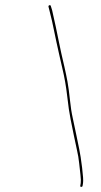

<svg xmlns="http://www.w3.org/2000/svg" viewBox="-20 -696 395 748"><path d="M296.6 32C293.6 32 292.3 30.7 292.7 28L294.5 17C295.5 10.3 295.2 -0.2 293.5 -14.5C291.7 -28.8 290 -44.3 288.3 -61C286.6 -77.7 283.8 -94.5 279.8 -111.5C275.9 -128.5 271.8 -147.3 267.8 -168C263.7 -188.7 259.4 -210 254.9 -232C250.4 -254 246 -283.8 241.8 -321.4C237.6 -359.1 231.1 -395.8 222.5 -431.5C218.1 -449.8 214 -467.5 210.4 -484.5C206.8 -501.5 203.3 -517.3 199.9 -532C196.6 -546.7 193.1 -563.4 189.4 -582.2C185.8 -601 180.5 -624.3 173.4 -652L169.1 -669C168.3 -672.3 169.3 -674.5 172.2 -675.5C175 -676.5 176.8 -675.7 177.8 -673L183.1 -656C193 -612.9 202.2 -569.9 210.7 -526.9C214.8 -506.1 221.6 -475.5 231.1 -435C235.4 -416.3 239.4 -397.2 243 -377.5C246.5 -357.8 249.6 -334.5 252.4 -307.5C255.1 -280.5 258.9 -256.2 263.8 -234.5C268.7 -212.8 273.2 -191.7 277.2 -171C281.3 -150.3 285.2 -131.5 288.8 -114.5C292.4 -97.5 296.1 -73.5 299.9 -42.6C303.7 -11.6 304.9 8.2 303.5 17L301.7 28C301.3 30.7 299.6 32 296.6 32Z"/></svg>

Font: Proton
Style: LitExtIt
Weight: 500
Version: Version 1.017